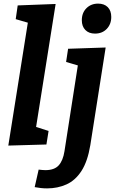

<svg xmlns="http://www.w3.org/2000/svg" viewBox="-20 -801 636 1063"><path d="M26 5 145 -744 194 -658 67 -695 78 -771 288 -779 169 -30 118 -118 249 -76 237 -1ZM241 242Q221 242 205.5 240Q190 238 172 235L194 138Q204 139 213 140Q222 141 231 141Q281 141 305 114.5Q329 88 337 36L413 -452L424 -435L346 -458L357 -531L565 -538L480 3Q465 93 431 145.5Q397 198 348 220Q299 242 241 242ZM506 -615Q472 -615 452.5 -635Q433 -655 433 -689Q433 -730 458.5 -755.5Q484 -781 523 -781Q557 -781 576.5 -761.5Q596 -742 596 -707Q596 -667 571 -641Q546 -615 506 -615Z"/></svg>

Font: Bitter Thin
Style: Bold Italic
Weight: 700
Italic angle: -9°
Version: Version 3.021